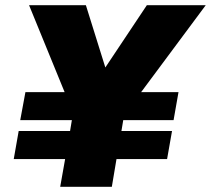

<svg xmlns="http://www.w3.org/2000/svg" viewBox="-20 -720 813 740"><path d="M546 -700 386 -460 311 -700H92L229 -365H78L58 -257H257L250 -215H52L33 -107H231L212 0H411L429 -107H624L643 -215H448L455 -257H649L668 -365H524L773 -700Z"/></svg>

Font: Jost* 800 Heavy Italic
Style: Italic
Weight: 800
Italic angle: -10°
Version: Version 3.200; ttfautohint (v0.97) -l 8 -r 50 -G 200 -x 14 -